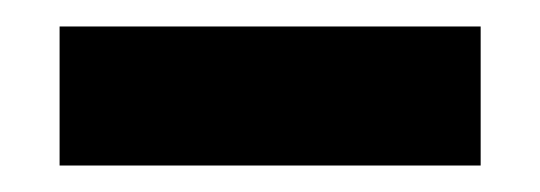

<svg xmlns="http://www.w3.org/2000/svg" viewBox="-20 -309 408 145"><path d="M343 -289V-184H25V-289Z"/></svg>

Font: BioRhyme SemiExpanded SemiBold
Style: Regular
Weight: 600
Width: 6
Designer: Aoife Mooney
Foundry: Aoife Mooney Type
Version: Version 1.600;gftools[0.9.33]